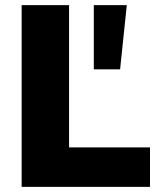

<svg xmlns="http://www.w3.org/2000/svg" viewBox="-20 -725 625 745"><path d="M64 0V-705H248V-153H562V0ZM344 -456V-705H472L446 -456Z"/></svg>

Font: Nunito Sans 12pt Black
Style: Regular
Weight: 900
Designer: Vernon Adams
Foundry: Vernon Adams
Version: Version 3.101;gftools[0.9.27]